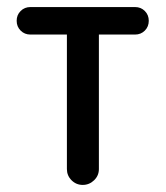

<svg xmlns="http://www.w3.org/2000/svg" viewBox="-20 -519 470 545"><path d="M169.9 -39.1V-458H260.7V-39.1Q260.7 -20.5 247.1 -7.3Q233.4 5.9 214.8 5.9Q196.3 5.9 183.1 -7.3Q169.9 -20.5 169.9 -39.1ZM27.3 -460Q27.3 -476.6 38.6 -487.8Q49.8 -499 66.4 -499H363.3Q379.9 -499 391.1 -487.8Q402.3 -476.6 402.3 -460Q402.3 -443.4 391.1 -432.1Q379.9 -420.9 363.3 -420.9H66.4Q49.8 -420.9 38.6 -432.1Q27.3 -443.4 27.3 -460Z"/></svg>

Font: jf-openhuninn-2.1
Style: Regular
Weight: 400
Designer: [Kosugi Maru]
Designed by MOTOYA      

[Varela Round]
Joe Prince (Latin component); Avraham Cornfeld (Hebrew component)
Foundry: justfont Co., Ltd.
Version: 2.1